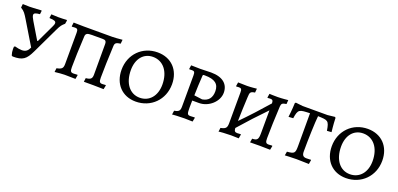

<svg xmlns="http://www.w3.org/2000/svg" viewBox="1 -1169 3812 1841"><g transform="rotate(20 1907.0 -249.0)"><path d="M468 -501C439 -499 414 -498 380 -498L311 -501L306 -465L308 -461C358 -460 374 -451 374 -433C374 -422 369 -409 361 -393L277 -216H270L170 -383C156 -407 148 -424 148 -436C148 -455 167 -461 208 -465L212 -498L210 -504C138 -500 108 -498 88 -498C69 -498 41 -500 20 -500L16 -464L18 -461C54 -440 67 -418 94 -374L238 -135C221 -98 200 -81 161 -81C142 -81 119 -85 89 -93L80 -86C79 -79 79 -71 79 -64C79 -42 82 -22 89 0L100 6C202 7 235 -19 279 -112L405 -376C430 -429 440 -438 466 -461L472 -496Z M529 8C564 4 605 0 629 0C656 0 708 2 740 2L747 -38L745 -42C736 -41 718 -40 704 -40C676 -40 669 -51 669 -93C669 -157 673 -292 680 -411C682 -441 700 -448 745 -448H854C880 -448 893 -441 893 -408V-97C893 -56 878 -43 830 -39L825 0H924C949 0 998 2 1027 2L1035 -38L1033 -42C1025 -41 1010 -40 998 -40C971 -40 964 -51 964 -93C964 -160 968 -307 974 -420C976 -450 988 -458 1032 -464L1036 -505C994 -501 955 -498 936 -498H641C614 -498 569 -499 539 -500L534 -462L536 -457C550 -458 562 -459 569 -459C592 -459 599 -450 599 -417L598 -98C598 -55 585 -42 534 -32Z M1355 9C1511 9 1628 -108 1628 -266C1628 -411 1535 -507 1395 -507C1241 -507 1125 -391 1125 -233C1125 -88 1217 9 1355 9ZM1379 -39C1278 -39 1210 -126 1210 -260C1210 -376 1273 -451 1368 -451C1472 -451 1542 -365 1542 -231C1542 -115 1476 -39 1379 -39Z M1727 6C1728 4 1809 0 1853 0C1881 0 1935 2 1935 2L1943 -38L1941 -42C1941 -42 1914 -40 1898 -40C1866 -40 1862 -49 1862 -116L1863 -186H1932C2031 -186 2122 -269 2122 -359C2122 -444 2064 -501 1941 -501C1941 -501 1856 -498 1832 -498C1800 -498 1743 -500 1738 -500L1732 -462L1735 -458C1735 -458 1752 -459 1763 -459C1785 -459 1792 -450 1792 -417L1791 -99C1791 -55 1779 -43 1733 -35ZM1948 -229 1865 -240C1866 -304 1870 -377 1874 -442C1875 -454 1877 -454 1895 -454C1996 -454 2041 -420 2041 -345C2041 -278 2010 -239 1948 -229Z M2731 -42C2731 -42 2712 -40 2696 -40C2668 -40 2661 -51 2661 -93C2661 -163 2666 -314 2672 -420C2674 -450 2683 -458 2724 -464L2727 -505C2727 -505 2662 -498 2623 -498C2595 -498 2537 -499 2537 -500L2531 -462L2533 -457C2533 -457 2551 -459 2560 -459C2584 -459 2590 -451 2591 -422C2510 -329 2427 -238 2342 -152C2343 -224 2347 -323 2351 -398C2353 -448 2357 -457 2403 -464L2407 -505C2407 -505 2347 -498 2310 -498C2278 -498 2217 -500 2217 -500L2211 -462L2213 -457C2213 -457 2231 -459 2240 -459C2265 -459 2271 -450 2271 -417L2270 -99C2269 -55 2257 -42 2207 -32L2202 8C2203 5 2280 0 2328 0C2358 0 2406 2 2406 2L2413 -38L2411 -42C2411 -42 2392 -40 2376 -40C2351 -40 2343 -49 2341 -80C2422 -173 2505 -263 2591 -351L2590 -118C2590 -54 2579 -40 2528 -39L2521 1L2621 0C2661 0 2726 2 2726 2L2734 -38Z M2877 4C2877 4 2954 0 2996 0C3035 0 3122 3 3122 3L3129 -39L3126 -42C3126 -42 3109 -40 3082 -40C3048 -40 3035 -55 3035 -93C3035 -216 3041 -393 3048 -458C3148 -454 3160 -456 3176 -355L3222 -358C3222 -358 3213 -430 3211 -500L3203 -507L3130 -499H2875L2804 -507L2796 -500C2794 -431 2784 -355 2784 -355L2831 -358C2845 -456 2858 -454 2966 -458V-127C2966 -52 2961 -42 2884 -36Z M3500 9C3656 9 3773 -108 3773 -266C3773 -411 3680 -507 3540 -507C3386 -507 3270 -391 3270 -233C3270 -88 3362 9 3500 9ZM3524 -39C3423 -39 3355 -126 3355 -260C3355 -376 3418 -451 3513 -451C3617 -451 3687 -365 3687 -231C3687 -115 3621 -39 3524 -39Z"/></g></svg>

Font: Alegreya SC
Style: Regular
Weight: 400
Designer: Juan Pablo del Peral
Foundry: Huerta Tipografica
Version: Version 2.007;PS 002.007;hotconv 1.0.88;makeotf.lib2.5.64775